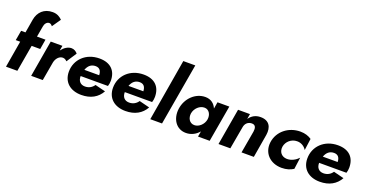

<svg xmlns="http://www.w3.org/2000/svg" viewBox="-34 -1529 4348 2272"><g transform="rotate(20 2139.5 -393.0)"><path d="M68 -460 46 -335H102L45 0H188L246 -335H354L375 -460H268L291 -592C296 -629 318 -661 351 -661C368 -660 380 -650 391 -635L466 -744C439 -770 404 -796 346 -796C237 -797 169 -728 152 -631L123 -460Z M695 -304 778 -431C759 -454 733 -471 700 -471C655 -471 610 -441 577 -397L588 -460H441L362 0H508L550 -239C561 -288 597 -331 643 -330C666 -329 681 -318 695 -304Z M995 10C1112 10 1197 -38 1246 -126L1115 -159C1090 -122 1052 -99 1002 -99C944 -99 912 -138 913 -198H1257C1264 -217 1268 -244 1268 -266C1268 -393 1193 -470 1054 -470C883 -470 764 -352 764 -200C764 -69 855 10 995 10ZM1040 -369C1091 -369 1114 -337 1116 -282H929C949 -337 985 -369 1040 -369Z M1551 10C1668 10 1753 -38 1802 -126L1671 -159C1646 -122 1608 -99 1558 -99C1500 -99 1468 -138 1469 -198H1813C1820 -217 1824 -244 1824 -266C1824 -393 1749 -470 1610 -470C1439 -470 1320 -352 1320 -200C1320 -69 1411 10 1551 10ZM1596 -369C1647 -369 1670 -337 1672 -282H1485C1505 -337 1541 -369 1596 -369Z M1994 -780 1862 0H2010L2145 -780Z M2136 -230C2119 -98 2191 10 2313 9C2378 9 2434 -21 2475 -69L2463 0H2610L2690 -460H2541L2527 -376C2503 -432 2457 -470 2386 -470C2263 -470 2154 -367 2136 -230ZM2291 -230C2302 -294 2359 -350 2422 -348C2478 -346 2509 -291 2500 -230C2490 -165 2432 -111 2374 -112C2313 -113 2282 -169 2291 -230Z M3060 -280 3011 0H3166L3216 -296C3231 -395 3192 -471 3081 -470C3017 -470 2971 -441 2939 -395L2950 -460H2800L2721 0H2870L2920 -282C2927 -331 2961 -364 3010 -364C3060 -364 3066 -323 3060 -280Z M3443 -230C3454 -296 3513 -349 3585 -349C3634 -350 3679 -324 3704 -282L3724 -429C3687 -454 3642 -470 3583 -470C3435 -470 3310 -372 3291 -230C3273 -91 3373 10 3517 10C3579 10 3626 -6 3665 -31L3685 -178C3649 -140 3597 -110 3540 -111C3473 -113 3433 -163 3443 -230Z M3998 10C4115 10 4200 -38 4249 -126L4118 -159C4093 -122 4055 -99 4005 -99C3947 -99 3915 -138 3916 -198H4260C4267 -217 4271 -244 4271 -266C4271 -393 4196 -470 4057 -470C3886 -470 3767 -352 3767 -200C3767 -69 3858 10 3998 10ZM4043 -369C4094 -369 4117 -337 4119 -282H3932C3952 -337 3988 -369 4043 -369Z"/></g></svg>

Font: Jost*
Style: Bold Italic
Weight: 700
Italic angle: -10°
Version: Version 3.7